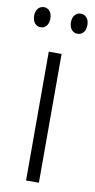

<svg xmlns="http://www.w3.org/2000/svg" viewBox="-99 -744 386 781"><g transform="rotate(10 94.0 -353.5)"><path d="M-16 -666C-16 -640 -2 -624 18 -624C37 -624 51 -639 51 -666C51 -692 37 -707 18 -707C-2 -707 -16 -691 -16 -666ZM136 -666C136 -640 150 -624 170 -624C190 -624 204 -639 204 -666C204 -692 189 -707 170 -707C151 -707 136 -692 136 -666ZM121 0V-532H68V0Z"/></g></svg>

Font: Noto Sans Gujarati ExtraCondensed Light
Style: Regular
Weight: 300
Width: 2
Designer: Jelle Bosma - Monotype Design Team, Universal Thirst
Foundry: Monotype Imaging Inc.
Version: Version 2.106